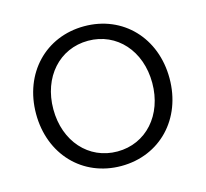

<svg xmlns="http://www.w3.org/2000/svg" viewBox="-103 -823 1012 945"><g transform="rotate(-15 403.0 -350.0)"><path d="M63 -350C63 -143.5 205.8 6 403 6C600.2 6 743 -143.5 743 -350C743 -556.5 600.2 -706 403 -706C205.8 -706 63 -556.5 63 -350ZM151 -350C151 -513.6 256.8 -632 403 -632C549.2 -632 655 -513.6 655 -350C655 -186.4 549.2 -68 403 -68C256.8 -68 151 -186.4 151 -350Z"/></g></svg>

Font: Resamitz
Style: Bold
Weight: 700
Designer: gluk
Foundry: gluk
Version: Version 0.047